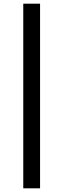

<svg xmlns="http://www.w3.org/2000/svg" viewBox="-20 -785 342 1040"><path d="M106 235V-765H197V235Z"/></svg>

Font: Newsreader 7pt Medium
Style: Regular
Weight: 500
Designer: Hugues Gentile
Foundry: Production Type
Version: Version 1.003